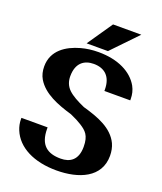

<svg xmlns="http://www.w3.org/2000/svg" viewBox="-163 -1004 940 1117"><g transform="rotate(20 307.0 -445.5)"><path d="M26 -200C26 -176 31 -155 39 -135C77 -42 182 10 321 10C460 10 586 -42 586 -176C586 -203 581 -228 571 -250C533 -330 442 -364 346 -391C301 -411 266 -430 243 -452C220 -474 210 -502 210 -533C210 -616 257 -647 315 -647C382 -647 426 -609 426 -528V-520H586V-528C586 -556 580 -581 567 -605C527 -676 439 -721 318 -721C278 -721 243 -716 210 -707C127 -684 48 -634 48 -535C48 -507 54 -481 67 -459C110 -387 199 -353 290 -326C318 -314 343 -301 360 -290C397 -266 424 -245 424 -173C424 -92 379 -63 321 -63C239 -63 188 -98 188 -200V-208H26ZM234 -745H366L516 -901H341Z"/></g></svg>

Font: Aerodynamic
Style: Bd
Weight: 500
Designer: Google
Version: Version 2.000980; 2014